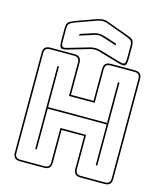

<svg xmlns="http://www.w3.org/2000/svg" viewBox="-141 -1093 1040 1208"><g transform="rotate(15 379.5 -488.5)"><path d="M177 -90V-630H187V-365H571V-630H581V-90H571V-355H187V-90ZM260 0Q279 0 287.5 -8.5Q296 -17 296 -36V-258H463V-36Q463 -17 471.5 -8.5Q480 0 499 0H654Q673 0 681.5 -8.5Q690 -17 690 -36V-684Q690 -703 681.5 -711.5Q673 -720 654 -720H499Q480 -720 471.5 -711.5Q463 -703 463 -684V-467H296V-684Q296 -703 287.5 -711.5Q279 -720 260 -720H105Q86 -720 77.5 -711.5Q69 -703 69 -684V-36Q69 -17 77.5 -8.5Q86 0 105 0ZM105 10Q81 10 70 -1Q59 -12 59 -36V-684Q59 -708 70 -719Q81 -730 105 -730H260Q284 -730 295 -719Q306 -708 306 -684V-477H453V-684Q453 -708 464 -719Q475 -730 499 -730H654Q678 -730 689 -719Q700 -708 700 -684V-36Q700 -12 689 -1Q678 10 654 10H499Q475 10 464 -1Q453 -12 453 -36V-248H306V-36Q306 -12 295 -1Q284 10 260 10ZM497 -850 410 -878Q403 -880 395.5 -882Q388 -884 378 -884Q368 -884 360.5 -882Q353 -880 346 -878L259 -850V-861L342 -888Q351 -890 359 -892Q367 -894 378 -894Q389 -894 397 -892Q405 -890 414 -888L497 -861ZM347 -797Q364 -801 378 -801Q392 -801 409 -797L546 -757Q572 -749 580 -755Q588 -761 588 -788V-869Q588 -896 579.5 -904Q571 -912 546 -922L409 -972Q402 -975 394 -976Q386 -977 377 -977Q368 -976 357.5 -974Q347 -972 338 -968L210 -922Q186 -912 177.5 -904Q169 -896 169 -869V-788Q169 -761 177 -755Q185 -749 210 -757ZM213 -747Q180 -737 169.5 -744.5Q159 -752 159 -788V-869Q159 -900 169 -910Q179 -920 207 -931L334 -977Q344 -981 355.5 -983.5Q367 -986 377 -987Q387 -987 396 -986Q405 -985 412 -981L550 -931Q580 -920 589 -910Q598 -900 598 -869V-788Q598 -753 587.5 -745Q577 -737 543 -747L406 -787Q390 -791 378 -791Q366 -791 350 -787Z"/></g></svg>

Font: Bungee Outline
Style: Regular
Weight: 400
Designer: David Jonathan Ross
Foundry: David Jonathan Ross
Version: Version 1.000;PS 1.0;hotconv 1.0.72;makeotf.lib2.5.5900